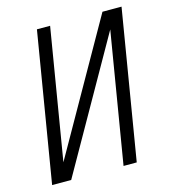

<svg xmlns="http://www.w3.org/2000/svg" viewBox="-109 -825 819 914"><g transform="rotate(-15 300.0 -367.5)"><path d="M35 0 157 -735H222L115 -91L480 -735H574L452 0H387L494 -644L129 0Z"/></g></svg>

Font: Iosevka Curly Light Extended
Style: Italic
Weight: 300
Width: 7
Italic angle: -9°
Monospace: yes
Designer: Belleve Invis
Foundry: Belleve Invis
Version: Version 11.1.0; ttfautohint (v1.8.3)